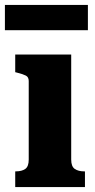

<svg xmlns="http://www.w3.org/2000/svg" viewBox="-29 -762 387 782"><path d="M-9 -742H329V-639H-9ZM261 -540V-112Q261 -84 275.5 -74Q290 -64 314 -64H317V0H33V-64H35Q60 -64 74 -74Q88 -84 88 -112V-432Q88 -448 76.5 -454Q65 -460 41 -466L33 -468V-540Z"/></svg>

Font: Roboto Serif SemiCondensed
Style: Bold
Weight: 700
Width: 4
Designer: Greg Gazdowicz
Foundry: Commercial Type
Version: Version 1.007